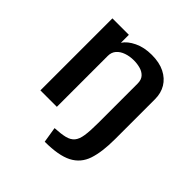

<svg xmlns="http://www.w3.org/2000/svg" viewBox="-188 -673 984 984"><g transform="rotate(45 304.0 -181.5)"><path d="M270.5 85.4Q315.9 83 343.3 76.2Q370.6 69.3 385.3 52Q399.9 34.7 405 0.7Q410.2 -33.2 410.2 -90.3V-377Q410.2 -404.3 396.2 -419.7Q382.3 -435.1 359.9 -441.4Q337.4 -447.8 313 -447.8Q282.2 -447.8 256.8 -438.7Q231.4 -429.7 216.6 -412.4Q201.7 -395 201.7 -369.6V0H82.5V-522H201.7V-464.4Q220.7 -493.2 261.7 -512.9Q302.7 -532.7 357.9 -532.7Q413.1 -532.7 451.4 -513.4Q489.7 -494.1 509.8 -460.7Q529.8 -427.2 529.8 -383.8V-93.8Q529.8 -1 510.3 57.4Q490.7 115.7 437.5 143.1Q384.3 170.4 284.2 170.4Z"/></g></svg>

Font: Monda SemiBold
Style: Regular
Weight: 600
Designer: Vernon Adams
Foundry: Vernon Adams
Version: Version 2.200